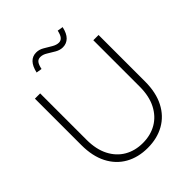

<svg xmlns="http://www.w3.org/2000/svg" viewBox="-248 -1039 1190 1190"><g transform="rotate(-45 347.0 -443.5)"><path d="M347 11Q264 11 201 -24.5Q138 -60 103 -128Q68 -196 68 -293V-700H114V-293Q114 -210 144 -151.5Q174 -93 226.5 -62.5Q279 -32 347 -32Q415 -32 467.5 -62.5Q520 -93 550 -151.5Q580 -210 580 -293V-700H626V-293Q626 -196 591 -128Q556 -60 493 -24.5Q430 11 347 11ZM227 -801 190 -807Q210 -897 276 -897Q302 -897 326.5 -882.5Q351 -868 374.5 -854Q398 -840 419 -840Q436 -840 447.5 -853Q459 -866 466 -898L503 -892Q493 -846 470.5 -824Q448 -802 416 -802Q391 -802 366.5 -816Q342 -830 319 -844.5Q296 -859 274 -859Q255 -859 244.5 -846Q234 -833 227 -801Z"/></g></svg>

Font: Red Hat Display VF
Style: Regular
Weight: 300
Designer: Pentagram, MCKL
Foundry: Pentagram, MCKL
Version: Version 1.023